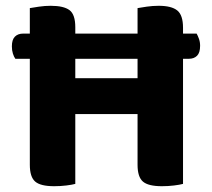

<svg xmlns="http://www.w3.org/2000/svg" viewBox="-20 -636 732 663"><path d="M240 -1Q229 2 209 4.5Q189 7 167 7Q120 7 101.5 -9Q83 -25 83 -67V-433H33Q28 -440 24.5 -451Q21 -462 21 -476Q21 -499 31.5 -509.5Q42 -520 60 -520H83V-608Q94 -610 114.5 -613Q135 -616 155 -616Q200 -616 220 -601Q240 -586 240 -542V-520H455V-608Q466 -610 486.5 -613Q507 -616 528 -616Q572 -616 592 -600Q612 -584 612 -540V-520H659Q663 -513 667 -502Q671 -491 671 -478Q671 -454 660.5 -443.5Q650 -433 632 -433H612V-1Q601 2 581 4.5Q561 7 539 7Q492 7 473.5 -9Q455 -25 455 -67V-242H240ZM455 -366V-433H240V-366Z"/></svg>

Font: Baloo Da 2
Style: Bold
Weight: 700
Designer: Noopur Datye, Sulekha Rajkumar and Ek Type
Foundry: Ek Type
Version: Version 1.640;hotconv 1.0.111;makeotfexe 2.5.65597; ttfautoh